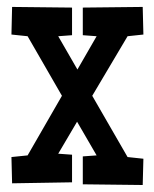

<svg xmlns="http://www.w3.org/2000/svg" viewBox="-20 -524 448 557"><path d="M396 -63.5 394 12.7 220.2 10.7V-70.3L260.3 -73.2L203.6 -170.9L148.9 -78.1L189 -75.2V4.9L15.1 7.8L13.2 -68.4L60.1 -73.2L159.7 -246.1L60.1 -418.9L13.2 -423.8L15.1 -503.9L189 -502V-421.9L148.9 -418.9L204.6 -322.3L260.3 -418.9L220.2 -421.9V-502L394 -503.9L396 -423.8L350.1 -418.9L247.6 -246.1L350.1 -68.4Z"/></svg>

Font: Maiden Orange
Style: Regular
Weight: 400
Designer: Astigmatic (AOETI)
Foundry: Astigmatic (AOETI)
Version: Version 1.000